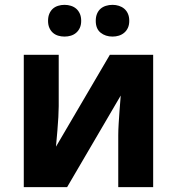

<svg xmlns="http://www.w3.org/2000/svg" viewBox="-20 -772 730 792"><path d="M222.2 -545.9V-334Q222.2 -316.9 220.7 -289.1Q219.2 -261.2 216.8 -233.9Q214.4 -202.1 210.9 -167L433.1 -545.9H611.8V0H467.8V-213.9Q467.8 -234.4 469.5 -262.2Q471.2 -290 473.1 -315.9Q475.1 -346.2 478 -377.9L256.8 0H78.1V-545.9ZM178.2 -686Q178.2 -703.1 183.6 -715.6Q189 -728 198 -736.1Q207 -744.1 219.5 -748Q231.9 -752 246.1 -752Q260.3 -752 272.7 -748Q285.2 -744.1 294.4 -736.1Q303.7 -728 309.3 -715.6Q314.9 -703.1 314.9 -686Q314.9 -669.4 309.3 -657.2Q303.7 -645 294.4 -637Q285.2 -628.9 272.7 -625Q260.3 -621.1 246.1 -621.1Q231.9 -621.1 219.5 -625Q207 -628.9 198 -637Q189 -645 183.6 -657.2Q178.2 -669.4 178.2 -686ZM375 -686Q375 -703.1 380.4 -715.6Q385.7 -728 395 -736.1Q404.3 -744.1 417 -748Q429.7 -752 444.3 -752Q458 -752 470.5 -748Q482.9 -744.1 492.4 -736.1Q502 -728 507.6 -715.6Q513.2 -703.1 513.2 -686Q513.2 -669.4 507.6 -657.2Q502 -645 492.4 -637Q482.9 -628.9 470.5 -625Q458 -621.1 444.3 -621.1Q415 -621.1 395 -637.2Q375 -653.3 375 -686Z"/></svg>

Font: Droid Sans
Style: Bold
Weight: 700
Foundry: Ascender Corporation
Version: Version 1.00 build 112